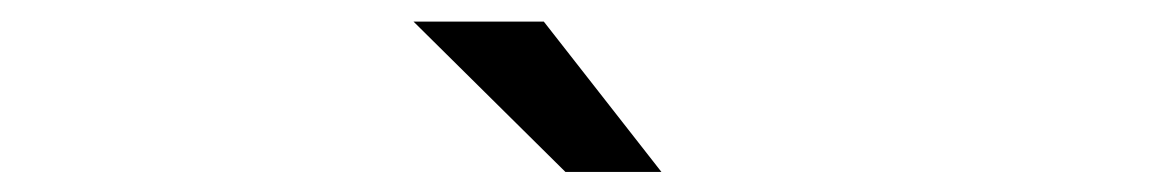

<svg xmlns="http://www.w3.org/2000/svg" viewBox="-20 -772 1090 182"><path d="M607 -609H516L372 -751.5H495.5Z"/></svg>

Font: League Mono Extended
Style: Regular
Weight: 400
Width: 9
Designer: Tyler Finck
Foundry: The League of Moveable Type / Tyler Finck
Version: Version 2.210